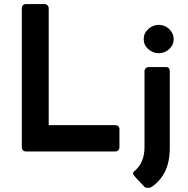

<svg xmlns="http://www.w3.org/2000/svg" viewBox="-20 -743 922 942"><path d="M198 -723Q207 -723 213 -717Q219 -711 219 -702V-129H547Q555 -129 560.5 -123.5Q566 -118 566 -109V-21Q566 -12 560.5 -6Q555 0 547 0H107Q98 0 92.5 -6Q87 -12 87 -21V-702Q87 -711 92.5 -717Q98 -723 107 -723ZM642 124H643Q636 118 633.5 111.5Q631 105 636 100Q664 77 676.5 47Q689 17 689 -21V-394Q689 -402 695 -408Q701 -414 710 -414H795Q805 -414 809 -408Q813 -402 813 -394V-17Q813 52 789 100Q765 148 719 177Q714 179 705 178.5Q696 178 691 176ZM759 -621Q788 -621 810 -600.5Q832 -580 832 -551Q832 -522 810 -502Q788 -482 759 -482Q730 -482 707.5 -502Q685 -522 685 -551Q685 -580 707.5 -600.5Q730 -621 759 -621Z"/></svg>

Font: Stadtwerke
Style: Bold
Weight: 700
Designer: Santiago Orozco
Foundry: Typemade
Version: Version 1.003